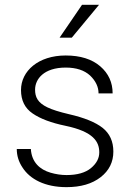

<svg xmlns="http://www.w3.org/2000/svg" viewBox="-20 -769 547 799"><path d="M393.1 -134.8C393.1 -109.9 381.3 -88.4 358.4 -69.3C335.4 -50.3 301.3 -40.5 256.8 -40.5C234.9 -40.5 212.4 -43.9 190.4 -50.3C145.5 -63.5 111.8 -93.8 108.4 -148.9H49.8C49.8 -121.6 57.6 -95.7 73.7 -71.8C105 -22.9 167.5 9.8 256.8 9.8C315.9 9.8 363.3 -3.9 398.9 -31.7C434.1 -59.1 451.7 -94.7 451.7 -138.2C451.7 -180.2 437 -212.9 407.2 -236.8C377.4 -260.3 330.6 -279.3 266.6 -293.9C227.1 -303.2 197.3 -312.5 177.2 -322.3C136.7 -341.8 126 -365.2 126 -396C126 -439.9 162.6 -487.8 253.4 -487.8C297.4 -487.8 331.1 -476.6 355 -454.6C378.4 -432.1 390.1 -407.2 390.1 -380.4H448.7C448.7 -425.8 431.6 -463.4 397 -493.2C362.3 -522.9 314.5 -538.1 253.4 -538.1C139.2 -538.1 67.4 -473.1 67.4 -394.5C67.4 -351.1 83.5 -318.8 115.7 -296.9C147.5 -274.9 192.9 -257.8 252 -245.6C369.6 -221.2 393.1 -178.7 393.1 -134.8ZM278.8 -612.3 392.1 -749H321.3L228 -612.3Z"/></svg>

Font: Vazirmatn ExtraLight
Style: Regular
Weight: 200
Designer: Saber Rastikerdar
Foundry: Saber Rastikerdar
Version: Version 33.003